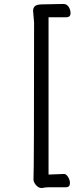

<svg xmlns="http://www.w3.org/2000/svg" viewBox="-20 -792 390 969"><path d="M191 157Q174 157 161.5 142Q149 127 149 114Q152 51 152 -678L147 -737Q147 -754 157.5 -762Q168 -770 196 -770L300 -772Q317 -772 326.5 -757.5Q336 -743 336 -726Q336 -705 315 -705H225V89L303 86Q314 86 323.5 101Q333 116 333 132Q333 153 313 153H226Q211 153 191 157Z"/></svg>

Font: linja waso lili
Style: Bold
Weight: 400
Designer: Fontworks Inc.
Version: Version 1.000;August 6, 2022;FontCreator 14.0.0.2814 64-bit